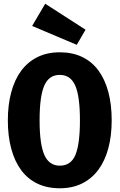

<svg xmlns="http://www.w3.org/2000/svg" viewBox="-20 -991 640 1028"><path d="M578 -347Q578 -264 560 -197Q542 -130 507 -82.5Q472 -35 420 -9Q368 17 300 17Q232 17 180 -8Q128 -33 93 -80.5Q58 -128 40 -195.5Q22 -263 22 -347Q22 -429 40 -496.5Q58 -564 93 -611.5Q128 -659 180 -685Q232 -711 300 -711Q368 -711 420 -686Q472 -661 507 -613.5Q542 -566 560 -498.5Q578 -431 578 -347ZM408 -347Q408 -475 383 -532.5Q358 -590 300 -590Q242 -590 217 -532.5Q192 -475 192 -347Q192 -219 217.5 -161.5Q243 -104 300 -104Q360 -104 384 -162Q408 -220 408 -347ZM391 -751 152 -852 222 -971 438 -832Z"/></svg>

Font: Qzxlaeiskcpccdgjqmyffctclhy
Style: Regular
Weight: 700
Monospace: yes
Designer: Carrois Corporate & Edenspiekermann
Foundry: Carrois Corporate GbR & Edenspiekermann AG
Version: Version 2.001